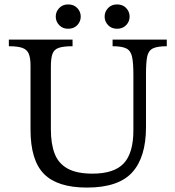

<svg xmlns="http://www.w3.org/2000/svg" viewBox="-20 -836 792 868"><path d="M373 12Q240 12 179 -49.5Q118 -111 118 -250V-539Q118 -574 110 -593Q102 -612 81 -619.5Q60 -627 20 -627V-657H308V-627Q266 -627 245 -619.5Q224 -612 217 -592Q210 -572 210 -534V-251Q210 -186 227 -141.5Q244 -97 285.5 -74Q327 -51 398 -51Q496 -51 539.5 -97.5Q583 -144 583 -247V-499Q583 -552 577 -579.5Q571 -607 551 -617Q531 -627 489 -627V-657H734V-627Q691 -627 671 -617Q651 -607 645.5 -580.5Q640 -554 640 -502V-261Q640 -125 577.5 -56.5Q515 12 373 12ZM509 -706Q484 -706 468.5 -722.5Q453 -739 453 -761Q453 -783 468.5 -799.5Q484 -816 509 -816Q535 -816 550.5 -799.5Q566 -783 566 -761Q566 -739 550.5 -722.5Q535 -706 509 -706ZM288 -706Q263 -706 247.5 -722.5Q232 -739 232 -761Q232 -783 247.5 -799.5Q263 -816 288 -816Q314 -816 329.5 -799.5Q345 -783 345 -761Q345 -739 329.5 -722.5Q314 -706 288 -706Z"/></svg>

Font: STIX Two Text
Style: Regular
Weight: 400
Designer: Ross Mills, John Hudson & Paul Hanslow, Tiro Typeworks Ltd; with prior portions MicroPress Inc., and Coen Hoffman.
Foundry: Tiro Typeworks Ltd
Version: Version 2.13 b171